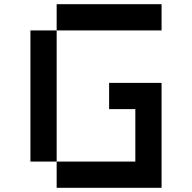

<svg xmlns="http://www.w3.org/2000/svg" viewBox="-20 -895 915 915"><path d="M250 -875H750V-750H250ZM250 -750V-125H125V-750ZM250 -125H625V-375H500V-500H750V0H250Z"/></svg>

Font: Dogica Pixel
Style: Regular
Weight: 400
Designer: Roberto Mocci
Version: Version 001.000